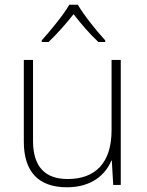

<svg xmlns="http://www.w3.org/2000/svg" viewBox="-20 -784 622 814"><path d="M310 -764H274C250 -722 194 -654 157 -613V-606H186C222 -640 262 -686 292 -724C321 -686 360 -640 397 -606H426V-613C389 -653 334 -722 310 -764ZM492 -530H453V-232C453 -92 383 -25 267 -25C172 -25 120 -76 120 -187V-530H81V-183C81 -55 144 10 264 10C368 10 427 -43 452 -103H454L460 0H492Z"/></svg>

Font: Noto Sans Gurmukhi ExtraLight
Style: Regular
Weight: 200
Designer: Jelle Bosma - Monotype Design Team
Foundry: Monotype Imaging Inc.
Version: Version 2.004